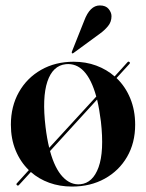

<svg xmlns="http://www.w3.org/2000/svg" viewBox="-20 -676 537 706"><path d="M42.5 5Q38.5 1.5 42 -2L86 -50.5Q55 -80.5 37.5 -123Q20 -165.5 20 -217.5Q20 -285 49.5 -337.2Q79 -389.5 131.2 -419.2Q183.5 -449 251 -449Q295.5 -449 334 -434.8Q372.5 -420.5 401.5 -395L449 -447.5Q452 -451 456 -448Q459.5 -445 456 -441L408.5 -389Q441 -358 459 -314.2Q477 -270.5 477 -217.5Q477 -150.5 447.2 -99.2Q417.5 -48 365 -19Q312.5 10 245 10Q199.5 10 161 -4Q122.5 -18 93.5 -43.5L49.5 4.5Q46 8 42.5 5ZM147.5 -209Q152.5 -167 161 -132.5L334 -321Q299 -447.5 222 -440Q174 -435 154.2 -376Q134.5 -317 147.5 -209ZM275.5 1.5Q321.5 -3 342.5 -61.2Q363.5 -119.5 351 -229.5Q345.5 -274 337 -310L164 -120.5Q181.5 -56.5 210.5 -25.8Q239.5 5 275.5 1.5ZM289.5 -599.5Q310.5 -656 347 -656Q369 -656 379.5 -643Q390 -630 390 -616.5Q390 -595.5 377.2 -580Q364.5 -564.5 347 -552L250 -481Q246.5 -478.5 244.5 -480.5Q243 -482 244.5 -486.5Z"/></svg>

Font: Fraunces 144pt S000 SemiBold
Style: Regular
Weight: 600
Version: Version 1.000; ttfautohint (v1.8.3)